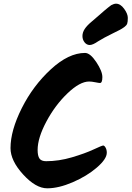

<svg xmlns="http://www.w3.org/2000/svg" viewBox="-20 -1034 713 1041"><path d="M583 -1006Q598 -1014 609 -1014Q633 -1014 653 -986.5Q673 -959 673 -937Q673 -915 669.5 -905.5Q666 -896 653.5 -887Q641 -878 629.5 -872Q618 -866 590.5 -852.5Q563 -839 546.5 -830Q530 -821 512 -810Q483 -790 466.5 -790Q450 -790 438.5 -804.5Q427 -819 427 -838.5Q427 -858 439 -876.5Q451 -895 475.5 -915.5Q500 -936 518.5 -952.5Q537 -969 546 -976.5Q555 -984 566 -993Q577 -1002 583 -1006ZM441 -747Q469 -747 502 -697.5Q535 -648 535 -616Q535 -584 522 -584Q516 -584 496.5 -588Q477 -592 463 -592Q413 -592 346 -528Q279 -464 231.5 -375Q184 -286 184 -221Q184 -189 194 -174.5Q204 -160 230 -160Q299 -160 370 -181Q441 -202 487 -223.5Q533 -245 539.5 -245Q546 -245 552.5 -233.5Q559 -222 559 -206Q559 -172 505 -125.5Q451 -79 374.5 -46Q298 -13 236 -13Q174 -13 105.5 -88Q37 -163 37 -231Q37 -326 98 -447.5Q159 -569 255.5 -658Q352 -747 441 -747Z"/></svg>

Font: Kalam
Style: Bold
Weight: 700
Version: Version 2.001;PS 1.0;hotconv 1.0.79;makeotf.lib2.5.61930; tt